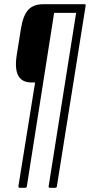

<svg xmlns="http://www.w3.org/2000/svg" viewBox="-20 -703 425 908"><path d="M73 185Q67 185 67 178L146 -313H129Q84 -313 66.5 -345Q49 -377 59 -442L79 -567Q89 -630 113.5 -656.5Q138 -683 184 -683H381Q386 -683 385 -676L249 178Q248 185 242 185H216Q209 185 210 178L340 -642H236L107 178Q106 185 99 185Z"/></svg>

Font: Sofia Sans Extra Condensed Light
Style: Italic
Weight: 300
Italic angle: -9°
Version: Version 4.100